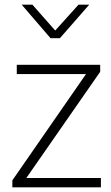

<svg xmlns="http://www.w3.org/2000/svg" viewBox="-20 -804 475 824"><path d="M33 -30 349 -486H52V-526H410V-496L93 -40H413V0H33ZM73 -784H119L217 -673L317 -784H363L237 -640H197Z"/></svg>

Font: Eudoxus Sans ExtraLight
Style: Regular
Weight: 200
Designer: Stijn de Vries
Foundry: tokotype
Version: Version 2.005